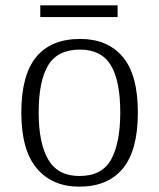

<svg xmlns="http://www.w3.org/2000/svg" viewBox="-20 -690 596 720"><path d="M277 10Q176 10 118 -58.5Q60 -127 60 -268Q60 -408 115.5 -476Q171 -544 281 -544Q383 -544 440 -477Q497 -410 497 -268Q497 -127 441 -58.5Q385 10 277 10ZM278 -30Q363 -30 397 -92.5Q431 -155 431 -268Q431 -387 395.5 -445.5Q360 -504 280 -504Q196 -504 160.5 -445Q125 -386 125 -268Q125 -153 161 -91.5Q197 -30 278 -30ZM131 -626V-670H421V-626Z"/></svg>

Font: Noto Serif Gurmukhi Light
Style: Regular
Weight: 300
Designer: Vaibhav Singh and the Monotype Design Team
Foundry: Monotype Imaging Inc.
Version: Version 2.004; ttfautohint (v1.8.4.7-5d5b)